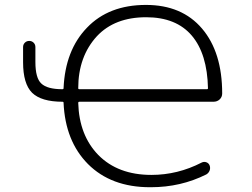

<svg xmlns="http://www.w3.org/2000/svg" viewBox="-20 -784 1040 792"><path d="M237.3 -416Q242.2 -416 242.2 -419.9Q249 -577.1 338.9 -669.9Q428.7 -763.7 582 -763.7Q730.5 -763.7 813.5 -666Q896.5 -568.4 896.5 -398.4Q896.5 -383.8 886.2 -374Q876 -364.3 860.4 -364.3H307.6Q302.7 -364.3 302.7 -359.4Q306.6 -225.6 385.7 -144.5Q466.8 -62.5 604.5 -62.5Q712.9 -62.5 811.5 -113.3Q821.3 -118.2 831.1 -114.7Q840.8 -111.3 844.7 -101.6Q848.6 -90.8 844.7 -80.6Q840.8 -70.3 831.1 -64.5Q725.6 -11.7 602.5 -11.7Q600.6 -11.7 598.6 -11.7Q438.5 -11.7 342.8 -107.4Q249 -202.1 242.2 -360.4Q242.2 -364.3 238.3 -364.3Q150.4 -364.3 112.3 -401.4Q75.2 -438.5 75.2 -527.3V-589.8Q75.2 -600.6 82.5 -607.9Q89.8 -615.2 100.6 -615.2Q111.3 -615.2 118.7 -607.9Q126 -600.6 126 -589.8V-528.3Q126 -461.9 150.4 -439.5Q174.8 -416 237.3 -416ZM302.7 -419.9Q302.7 -416 307.6 -416H833Q837.9 -416 837.9 -419.9Q837.9 -419.9 837.9 -419.9Q835 -561.5 771.5 -636.7Q707 -712.9 583 -712.9Q453.1 -712.9 379.9 -634.8Q302.7 -550.8 302.7 -419.9Z"/></svg>

Font: Rounded-L Mgen+ 1m light
Style: Regular
Weight: 200
Designer: [Source Han Sans]
Ryoko NISHIZUKA  (kana & ideographs); Paul D. Hunt (Latin, Greek & Cyrillic); Wenlong ZHANG  (bopomofo
Version: Version 1.059.20150602